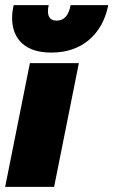

<svg xmlns="http://www.w3.org/2000/svg" viewBox="-30 -725 440 745"><path d="M17 -656Q17 -678 23 -705H159Q156 -693 156 -682Q156 -645 190 -645Q233 -645 244 -705H390Q373 -619 315 -570Q257 -521 169 -521Q95 -521 56 -556.5Q17 -592 17 -656ZM86 -480H276L180 0H-10Z"/></svg>

Font: Readiness ExtraBold
Style: Italic
Weight: 800
Italic angle: -12°
Designer: Katatrad Team
Foundry: CadsonDemak
Version: Version 1.00;January 16, 2020;FontCreator 12.0.0.2550 64-bit